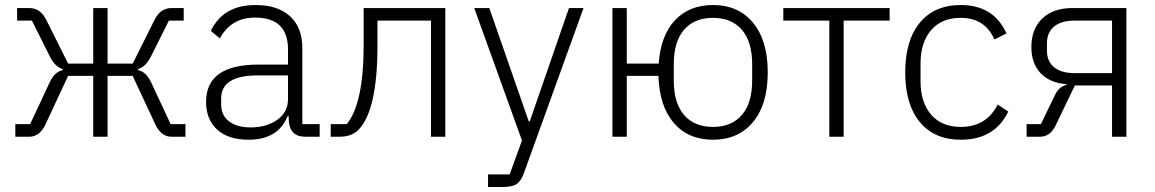

<svg xmlns="http://www.w3.org/2000/svg" viewBox="-20 -544 4594 764"><path d="M41 0V-50H100L178 -217Q198 -259 230 -265V-269Q200 -278 180 -316L107 -462H48V-512H96Q141 -512 164 -465L251 -291H351V-512H408V-291H508L595 -465Q618 -512 663 -512H711V-462H652L579 -316Q559 -278 529 -269V-265Q561 -259 581 -217L659 -50H718V0H662Q621 0 598 -49L508 -242H408V0H351V-242H251L161 -49Q138 0 97 0Z M1252 0H1194Q1134 0 1129 -63V-81H1124Q1086 12 969 12Q889 12 844.5 -28Q800 -68 800 -139Q800 -287 1008 -287H1126V-347Q1126 -474 995 -474Q899 -474 855 -391L819 -421Q868 -524 997 -524Q1086 -524 1134.5 -479Q1183 -434 1183 -353V-50H1252ZM977 -37Q1041 -37 1083.5 -67.5Q1126 -98 1126 -149V-244H1006Q860 -244 860 -152V-128Q860 -85 891.5 -61Q923 -37 977 -37Z M1296 0V-50H1360Q1427 -133 1427 -364V-512H1752V0H1695V-462H1482V-362Q1482 -103 1405 -26Q1378 0 1332 0Z M2088 -61 2244 -512H2302L2065 144Q2053 177 2035.5 188.5Q2018 200 1980 200H1922V150H2008L2057 15L1867 -512H1927L2084 -61Z M2817 12Q2719 12 2661.5 -54.5Q2604 -121 2600 -242H2474V0H2417V-512H2474V-291H2601Q2609 -403 2666 -463.5Q2723 -524 2817 -524Q2918 -524 2976.5 -453.5Q3035 -383 3035 -256Q3035 -129 2976.5 -58.5Q2918 12 2817 12ZM2973 -224V-288Q2973 -378 2932 -425.5Q2891 -473 2817 -473Q2743 -473 2702 -425.5Q2661 -378 2661 -288V-224Q2661 -134 2702 -86.5Q2743 -39 2817 -39Q2891 -39 2932 -86.5Q2973 -134 2973 -224Z M3280 0V-462H3097V-512H3520V-462H3337V0Z M3803 12Q3698 12 3640 -58.5Q3582 -129 3582 -256Q3582 -383 3640 -453.5Q3698 -524 3803 -524Q3934 -524 3985 -411L3937 -387Q3899 -473 3803 -473Q3727 -473 3685 -424Q3643 -375 3643 -292V-220Q3643 -137 3685 -88Q3727 -39 3803 -39Q3905 -39 3950 -128L3992 -100Q3938 12 3803 12Z M4065 0V-50H4122L4176 -162Q4193 -200 4224 -206V-209Q4157 -214 4120.5 -253Q4084 -292 4084 -357Q4084 -429 4127.5 -470.5Q4171 -512 4248 -512H4462V0H4405V-204H4257L4183 -50Q4161 0 4119 0ZM4256 -253H4405V-462H4256Q4203 -462 4174.5 -438.5Q4146 -415 4146 -372V-342Q4146 -300 4174.5 -276.5Q4203 -253 4256 -253Z"/></svg>

Font: IBM Plex Sans Light
Style: Regular
Weight: 300
Designer: Mike Abbink, Paul van der Laan, Pieter van Rosmalen
Foundry: Bold Monday
Version: Version 3.0